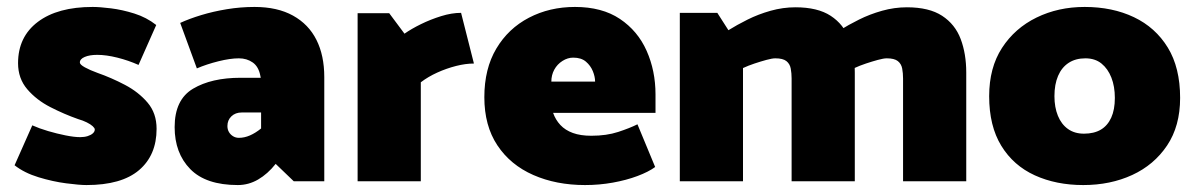

<svg xmlns="http://www.w3.org/2000/svg" viewBox="-20 -522 3439 553"><path d="M22 -46Q50 -24 91 -11.5Q132 1 170.5 6Q209 11 229 11Q330 11 380.5 -32Q431 -75 431 -151Q431 -196 405 -226.5Q379 -257 340 -277.5Q301 -298 261 -312Q239 -320 224.5 -328Q210 -336 210 -342Q210 -352 224 -358Q238 -364 260 -364Q286 -364 318 -356Q350 -348 379 -335L430 -450Q402 -472 367 -483Q332 -494 299.5 -498Q267 -502 247 -502Q146 -502 89 -459Q32 -416 32 -340Q32 -296 58.5 -265Q85 -234 125 -213.5Q165 -193 205 -179Q219 -175 230 -169.5Q241 -164 247 -158.5Q253 -153 253 -149Q253 -143 247.5 -138Q242 -133 232.5 -130Q223 -127 211 -127Q194 -127 169 -132Q144 -137 118.5 -144.5Q93 -152 73 -161Z M635 -159Q635 -176 646.5 -187Q658 -198 676 -198H732V-152Q716 -139 700 -132Q684 -125 668 -125Q659 -125 651.5 -129.5Q644 -134 639.5 -141.5Q635 -149 635 -159ZM547 -325Q575 -337 609 -345.5Q643 -354 668 -354Q691 -354 708 -342Q725 -330 730 -303L731 -298H673Q589 -298 536 -266.5Q483 -235 483 -156Q483 -81 528 -35Q573 11 665 11Q696 11 723.5 -5Q751 -21 774 -50L826 0H914V-300Q914 -362 891.5 -407Q869 -452 824 -477Q779 -502 713 -502Q673 -502 633.5 -495.5Q594 -489 559.5 -478.5Q525 -468 499 -456Z M1192 0V-285Q1213 -301 1239.5 -313Q1266 -325 1293.5 -332Q1321 -339 1345 -339L1308 -485Q1281 -485 1250.5 -475.5Q1220 -466 1192.5 -452.5Q1165 -439 1145 -425L1101 -484H1010V0Z M1868 -197V-250Q1868 -318 1842.5 -375.5Q1817 -433 1765.5 -467.5Q1714 -502 1636 -502Q1563 -502 1503.5 -471Q1444 -440 1409.5 -382Q1375 -324 1375 -242Q1375 -160 1412.5 -103.5Q1450 -47 1516 -18Q1582 11 1665 11Q1706 11 1745 4Q1784 -3 1816 -15Q1848 -27 1867 -41L1816 -164Q1794 -153 1760.5 -142Q1727 -131 1683 -131Q1652 -131 1630 -139Q1608 -147 1594 -162Q1580 -177 1573 -197ZM1568 -287Q1568 -306 1576.5 -321.5Q1585 -337 1600 -346.5Q1615 -356 1631 -356Q1654 -356 1667.5 -344.5Q1681 -333 1687.5 -317Q1694 -301 1694 -287Z M2120 0V-326Q2135 -333 2153 -339Q2171 -345 2187.5 -349.5Q2204 -354 2213 -354Q2235 -354 2245 -346Q2255 -338 2257.5 -324.5Q2260 -311 2260 -296V0H2442V-313Q2442 -367 2426 -409.5Q2410 -452 2372.5 -476.5Q2335 -501 2271 -501Q2235 -501 2199.5 -491Q2164 -481 2133 -465.5Q2102 -450 2078 -435L2046 -485H1938V0ZM2441 -326Q2456 -333 2474 -339Q2492 -345 2508.5 -349.5Q2525 -354 2534 -354Q2556 -354 2566 -346Q2576 -338 2578.5 -324.5Q2581 -311 2581 -296V0H2763V-313Q2763 -367 2747 -409.5Q2731 -452 2693.5 -476.5Q2656 -501 2592 -501Q2556 -501 2520.5 -491Q2485 -481 2454 -465.5Q2423 -450 2399 -435Z M3100 11Q3022 11 2960.5 -17Q2899 -45 2864 -102Q2829 -159 2829 -245Q2829 -327 2866 -384Q2903 -441 2965.5 -471.5Q3028 -502 3104 -502Q3184 -502 3246 -472.5Q3308 -443 3343.5 -385Q3379 -327 3379 -240Q3379 -159 3341.5 -103Q3304 -47 3241 -18Q3178 11 3100 11ZM3102 -137Q3131 -137 3150.5 -148.5Q3170 -160 3180.5 -183Q3191 -206 3191 -240Q3191 -273 3181 -298.5Q3171 -324 3152.5 -339Q3134 -354 3106 -354Q3078 -354 3058 -341Q3038 -328 3027.5 -303.5Q3017 -279 3017 -245Q3017 -213 3027 -188.5Q3037 -164 3056 -150.5Q3075 -137 3102 -137Z"/></svg>

Font: Catamaran Black
Style: Regular
Weight: 900
Designer: Pria Ravichandran
Version: Version 2.000